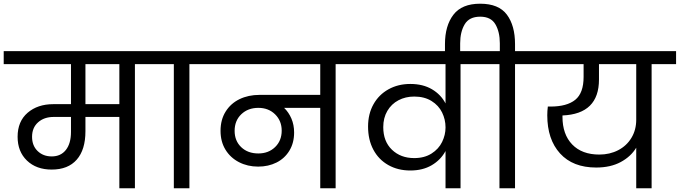

<svg xmlns="http://www.w3.org/2000/svg" viewBox="-47 -1016 3668 1036"><path d="M812 -670H681V0H597V-385H414V-308Q414 -208 367 -154.5Q320 -101 232 -101Q149 -101 98.5 -149.5Q48 -198 48 -278Q48 -361 102 -407.5Q156 -454 241 -454H336V-670H-27V-740H812ZM597 -670H414V-454H597ZM336 -385H243Q191 -385 158.5 -356Q126 -327 126 -278Q126 -230 156 -201Q186 -172 232 -172Q281 -172 308.5 -207Q336 -242 336 -304Z M891 0V-670H759V-740H1106V-670H975V0Z M1896 -670H1764V0H1681V-434H1486Q1511 -410 1525.5 -376Q1540 -342 1540 -301Q1540 -245 1514.5 -203Q1489 -161 1445 -139Q1401 -117 1346 -117Q1289 -117 1242.5 -141Q1196 -165 1169.5 -208.5Q1143 -252 1143 -310Q1143 -370 1170.5 -414Q1198 -458 1245.5 -481Q1293 -504 1353 -504H1681V-670H1053V-740H1896ZM1347 -188Q1402 -188 1437.5 -222.5Q1473 -257 1473 -311Q1473 -364 1437.5 -399Q1402 -434 1347 -434Q1291 -434 1255 -399.5Q1219 -365 1219 -310Q1219 -256 1254.5 -222Q1290 -188 1347 -188Z M2570 -740V-670H2438V0H2357V-201Q2331 -153 2282.5 -124.5Q2234 -96 2167 -96Q2100 -96 2048 -125.5Q1996 -155 1967.5 -208.5Q1939 -262 1939 -333Q1939 -401 1968 -453Q1997 -505 2049 -534Q2101 -563 2167 -563Q2235 -563 2283.5 -534.5Q2332 -506 2357 -458V-670H1842V-740ZM2188 -163Q2243 -163 2281.5 -187.5Q2320 -212 2338.5 -250Q2357 -288 2357 -328V-329Q2357 -371 2338.5 -409Q2320 -447 2281.5 -471Q2243 -495 2188 -495Q2141 -495 2103 -475Q2065 -455 2043 -417.5Q2021 -380 2021 -330Q2021 -253 2068 -208Q2115 -163 2188 -163Z M2863 -740V-670H2732V0H2648V-670H2516V-740H2650V-782Q2650 -844 2626 -885Q2602 -926 2544 -926Q2485 -926 2460.5 -885Q2436 -844 2436 -782V-720H2354V-778Q2354 -877 2399.5 -936.5Q2445 -996 2544 -996Q2644 -996 2688 -937Q2732 -878 2732 -778V-740Z M3601 -670H3469V0H3386V-219Q3357 -171 3302 -141.5Q3247 -112 3170 -112Q3044 -112 2975 -188Q2906 -264 2906 -394Q2906 -417 2909 -441H2923Q3012 -441 3057 -477.5Q3102 -514 3102 -601V-670H2810V-740H3601ZM3386 -670H3185V-587Q3185 -401 2988 -393V-386Q2988 -291 3040.5 -236.5Q3093 -182 3187 -182Q3243 -182 3288.5 -205.5Q3334 -229 3360 -272Q3386 -315 3386 -370Z"/></svg>

Font: Fz Poppins
Style: Regular
Weight: 400
Designer: Ninad Kale (Devanagari), Jonny Pinhorn (Latin)
Foundry: Indian Type Foundry
Version: Vit hóa bi Vntype.Com & FontZin.Com